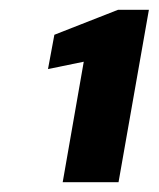

<svg xmlns="http://www.w3.org/2000/svg" viewBox="-20 -724 324 392"><path d="M108 -352 151 -598 78 -583 91 -653 221 -704H284L222 -352Z"/></svg>

Font: DM Sans 9pt Black
Style: Italic
Weight: 900
Italic angle: -10°
Version: Version 4.004;gftools[0.9.30]